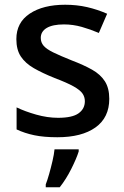

<svg xmlns="http://www.w3.org/2000/svg" viewBox="-20 -569 524 810"><path d="M441 -152Q441 -73 383 -31.5Q325 10 222 10Q165 10 124.5 1.5Q84 -7 50 -23V-116Q85 -99 132.5 -85.5Q180 -72 225 -72Q285 -72 311.5 -91Q338 -110 338 -142Q338 -160 328 -174.5Q318 -189 290.5 -204.5Q263 -220 210 -240Q158 -261 122.5 -281.5Q87 -302 68 -330.5Q49 -359 49 -404Q49 -474 105.5 -511.5Q162 -549 255 -549Q304 -549 347.5 -539Q391 -529 432 -511L397 -430Q362 -445 325 -455.5Q288 -466 250 -466Q202 -466 177 -451Q152 -436 152 -409Q152 -390 164 -376Q176 -362 204.5 -348Q233 -334 283 -314Q333 -295 368.5 -275Q404 -255 422.5 -226Q441 -197 441 -152ZM312 70Q303 99 281 143Q259 187 232 221H173V209Q180 191 187.5 164.5Q195 138 201.5 110Q208 82 210 61H312Z"/></svg>

Font: Noto Sans Ol Chiki Medium
Style: Regular
Weight: 500
Designer: Monotype Design Team, Lewis McGuffie
Foundry: Monotype Imaging Inc.
Version: Version 2.003; ttfautohint (v1.8.4.7-5d5b)